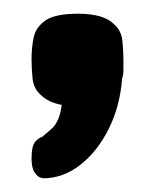

<svg xmlns="http://www.w3.org/2000/svg" viewBox="-20 -711 224 280"><path d="M43 -451Q43 -451 39 -452Q35 -453 30.5 -459.5Q26 -466 26 -480Q26 -499 32 -505Q38 -511 41 -511Q42 -512 54.5 -522.5Q67 -533 70 -558Q60 -560 52.5 -563.5Q45 -567 39 -573Q29 -582 27.5 -596.5Q26 -611 26 -625Q26 -641 29 -656Q32 -671 46 -681Q60 -691 94 -691Q132 -691 147 -675Q157 -666 158.5 -651.5Q160 -637 160 -623Q160 -616 160 -609Q160 -602 158 -596Q155 -556 138.5 -523Q122 -490 97 -470.5Q72 -451 43 -451Z"/></svg>

Font: Fredoka Expanded Medium
Style: Regular
Weight: 500
Width: 7
Designer: Ben Nathan
Foundry: Milena B. Brandão, Ben Nathan
Version: Version 2.001